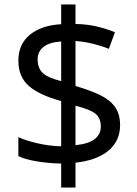

<svg xmlns="http://www.w3.org/2000/svg" viewBox="-20 -779 612 857"><path d="M253 -49Q198 -50 146 -58.5Q94 -67 62 -82V-167Q96 -151 149 -139Q202 -127 253 -126V-328Q154 -355 108 -396Q62 -437 62 -508Q62 -582 113.5 -624Q165 -666 253 -671V-759H317V-672Q370 -671 413.5 -660.5Q457 -650 493 -635L466 -561Q434 -574 395.5 -583.5Q357 -593 317 -596V-395Q383 -376 427 -354.5Q471 -333 493.5 -301.5Q516 -270 516 -220Q516 -150 464 -106.5Q412 -63 317 -53V58H253ZM253 -594Q199 -590 173.5 -569Q148 -548 148 -515Q148 -475 170.5 -453.5Q193 -432 253 -417ZM317 -131Q376 -137 403 -158.5Q430 -180 430 -214Q430 -252 406 -271.5Q382 -291 317 -307Z"/></svg>

Font: Noto Sans Old Hungarian
Style: Regular
Weight: 400
Designer: Monotype Design Team
Foundry: Monotype Imaging Inc.
Version: Version 2.005; ttfautohint (v1.8.4.7-5d5b)